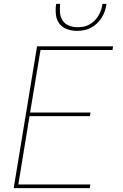

<svg xmlns="http://www.w3.org/2000/svg" viewBox="-20 -975 640 995"><path d="M51 0 172 -735H566L563 -716H190L136 -392H449L446 -373H133L75 -19H448L445 0ZM379 -815Q352 -815 327 -824Q302 -833 287 -853.5Q272 -874 269.5 -901Q267 -928 271 -955H292Q289 -932 291 -909Q293 -886 305 -868Q317 -850 338 -842Q359 -834 382 -834Q398 -834 413.5 -837Q429 -840 443.5 -848Q458 -856 470 -868Q482 -880 490.5 -894.5Q499 -909 504 -924Q509 -939 511 -955H532Q529 -936 523.5 -918.5Q518 -901 507.5 -884.5Q497 -868 483 -854Q469 -840 451.5 -831Q434 -822 415.5 -818.5Q397 -815 379 -815Z"/></svg>

Font: Iosevka Curly ThExObl
Style: Regular
Weight: 100
Width: 7
Italic angle: -9°
Monospace: yes
Designer: Belleve Invis
Foundry: Belleve Invis
Version: Version 11.1.0; ttfautohint (v1.8.3)